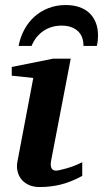

<svg xmlns="http://www.w3.org/2000/svg" viewBox="-20 -734 411 766"><path d="M308.1 -32.2Q263.2 -7.8 222.7 2.2Q182.1 12.2 139.2 12.2Q111.8 12.2 93 2.9Q74.2 -6.3 63.5 -21Q52.7 -35.6 49.3 -54Q45.9 -72.3 49.8 -90.8L112.8 -422.9L26.9 -432.1V-466.8L191.9 -500H262.2L185.1 -99.1Q183.1 -90.3 182.6 -82Q182.1 -73.7 183.8 -67.4Q185.5 -61 190.4 -57.1Q195.3 -53.2 204.1 -53.2Q208 -53.2 219.5 -55.7Q231 -58.1 246.1 -62.5Q261.2 -66.9 277.6 -73.2Q293.9 -79.6 308.1 -86.9ZM371.1 -591.8Q371.1 -581.5 369.9 -571Q368.7 -560.5 366.2 -550.8H313Q313 -590.8 289.1 -611.3Q265.1 -631.8 226.1 -631.8Q184.6 -631.8 153.1 -610.4Q121.6 -588.9 106 -550.8H54.2Q61 -586.4 77.4 -616.5Q93.8 -646.5 117.9 -668Q142.1 -689.5 173.6 -701.7Q205.1 -713.9 242.2 -713.9Q271.5 -713.9 295.2 -706.1Q318.8 -698.2 335.7 -682.9Q352.5 -667.5 361.8 -644.5Q371.1 -621.6 371.1 -591.8Z"/></svg>

Font: Charis SIL Phon
Style: Bold Italic
Weight: 700
Italic angle: -11°
Foundry: SIL International
Version: Version 5.000